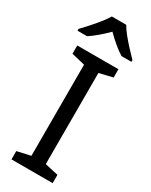

<svg xmlns="http://www.w3.org/2000/svg" viewBox="-241 -993 820 1042"><g transform="rotate(30 169.5 -472.0)"><path d="M298 0H40V-52L124 -71V-642L40 -662V-714H298V-662L214 -642V-71L298 -52ZM214 -944Q226 -922 248.5 -894.5Q271 -867 295.5 -840.5Q320 -814 339 -795V-784H277Q251 -800 223 -823.5Q195 -847 168 -874Q141 -847 114 -824Q87 -801 61 -784H1V-795Q20 -815 43.5 -841Q67 -867 89 -894.5Q111 -922 124 -944Z"/></g></svg>

Font: Noto Sans Limbu
Style: Regular
Weight: 400
Designer: Monotype Design Team
Foundry: Monotype Imaging Inc.
Version: Version 2.004; ttfautohint (v1.8.4.7-5d5b)